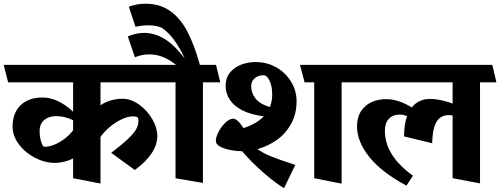

<svg xmlns="http://www.w3.org/2000/svg" viewBox="-45 -923 2647 1016"><path d="M787.6 -204.1Q787.6 -110.8 668.5 -23.4L543.5 -114.3Q599.1 -156.7 629.9 -185.5Q660.6 -214.4 674.1 -236.8Q687.5 -259.3 687.5 -281.2Q687.5 -296.9 683.6 -301.3Q678.2 -307.1 658.7 -307.1Q631.8 -307.1 599.6 -292.2Q567.4 -277.3 537.4 -252.4Q507.3 -227.5 486.8 -198.2V48.3L341.8 20V-84.5Q322.3 -74.2 295.9 -67.6Q269.5 -61 246.1 -61Q193.4 -61 141.1 -87.6Q88.9 -114.3 55.2 -158.9Q21.5 -203.6 21.5 -253.9Q21.5 -300.8 40.5 -335.4Q59.6 -370.1 95.2 -388.7Q130.9 -407.2 179.2 -407.2Q260.7 -407.2 341.8 -332V-487.3H-2L-25.4 -579.6H817.4L840.3 -487.3H486.8V-365.7Q510.7 -382.8 541 -391.6Q571.3 -400.4 602.1 -400.4Q648.4 -400.4 691.4 -369.4Q734.4 -338.4 761 -292Q787.6 -245.6 787.6 -204.1ZM341.8 -233.4V-287.1Q295.4 -308.6 252.9 -308.6Q214.4 -308.6 189.5 -288.3Q164.6 -268.1 164.6 -229Q164.6 -184.1 181.2 -152.3Q184.6 -146.5 193.8 -146.5Q216.8 -146.5 244.6 -158.2Q272.5 -169.9 298.3 -189.9Q324.2 -210 341.8 -233.4Z M1120.6 -487.3H1028.8V44.9L883.8 20.5V-487.3H814.9L791 -579.6H886.7Q849.1 -608.9 815.4 -622.1Q781.7 -635.3 743.7 -635.3Q722.7 -635.3 706.3 -631.6Q689.9 -627.9 668.9 -620.1L631.3 -730Q673.8 -749 718.3 -749Q770.5 -749 822.5 -719Q874.5 -689 932.6 -613.8Q904.8 -672.9 875.5 -712.4Q846.2 -752 812.5 -774.9Q784.2 -789.1 741.2 -789.1Q707.5 -789.1 671.9 -781.2L636.7 -887.2Q677.7 -903.3 724.6 -903.3Q800.3 -903.3 854.5 -865.5Q908.7 -827.6 946 -756.8Q983.4 -686 1012.7 -579.6H1098.1Z M1317.4 -133.8Q1349.1 -111.8 1388.7 -95.7Q1428.2 -79.6 1517.6 -50.3L1458 72.8Q1408.7 43 1347.4 -10.7Q1286.1 -64.5 1236.3 -122.6Q1206.5 -123 1174.3 -129.2Q1142.1 -135.3 1119.6 -147.5Q1097.2 -159.7 1097.2 -177.2Q1097.2 -197.8 1111.8 -225.8Q1126.5 -253.9 1148.2 -274.4Q1169.9 -294.9 1189 -294.9Q1211.4 -294.9 1243.7 -245.1Q1313.5 -268.1 1350.6 -307.6Q1283.2 -315.9 1238 -338.9Q1192.9 -361.8 1170.9 -395.5Q1148.9 -429.2 1148.9 -469.7Q1148.9 -510.3 1171.6 -538.6Q1194.3 -566.9 1230.5 -580.8Q1266.6 -594.7 1307.1 -594.7Q1367.7 -594.7 1417.5 -566.2Q1467.3 -537.6 1495.8 -490Q1524.4 -442.4 1524.4 -388.2Q1524.4 -318.4 1494.6 -265.9Q1464.8 -213.4 1418 -181.2Q1371.1 -148.9 1317.4 -133.8ZM1854.5 -487.3H1762.7V48.8L1617.7 20V-487.3H1566.9L1542.5 -579.6H1831.5ZM1382.8 -356.4Q1395.5 -386.7 1395.5 -423.8Q1395.5 -450.2 1389.4 -473.4Q1383.3 -496.6 1372.8 -510.7Q1362.3 -524.9 1349.6 -524.9Q1320.3 -524.9 1302.2 -508.5Q1284.2 -492.2 1284.2 -466.8Q1284.2 -432.1 1306.2 -402.8Q1328.1 -373.5 1382.8 -356.4Z M2582 -487.3H2495.1V47.4L2350.1 20V-312Q2339.4 -314 2330.6 -314Q2286.6 -314 2265.1 -278.6Q2243.7 -243.2 2241.7 -165L2093.3 -201.2Q2093.3 -263.7 2108.9 -308.1Q2098.1 -312.5 2090.8 -314.7Q2083.5 -316.9 2072.3 -316.9Q2034.2 -316.9 2012.9 -294.4Q1991.7 -272 1991.7 -230Q1991.7 -100.1 2140.1 6.8L2106 59.1Q1976.6 -9.3 1910.4 -91.1Q1844.2 -172.9 1844.2 -254.4Q1844.2 -302.7 1865.7 -335.2Q1887.2 -367.7 1922.4 -383.1Q1957.5 -398.4 1999.5 -398.4Q2032.2 -398.4 2066.7 -386.7Q2101.1 -375 2133.8 -354.5Q2169.9 -399.4 2230.5 -399.4Q2258.8 -399.4 2293.7 -391.8Q2328.6 -384.3 2350.1 -374.5V-487.3H1826.7L1803.7 -579.6H2560.1Z"/></svg>

Font: Vesper Libre Heavy
Style: Regular
Weight: 900
Designer: Robert Keller & Kimya Gandhi
Foundry: Mota Italic
Version: Version 1.058